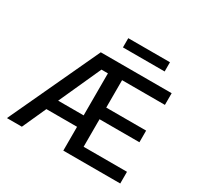

<svg xmlns="http://www.w3.org/2000/svg" viewBox="-187 -1126 1379 1344"><g transform="rotate(30 502.0 -454.5)"><path d="M24.9 0 363.6 -727.3H936.4V-632.8H590.2V-411.2H912.6V-317.1H590.2V-94.5H940.7V0H480.5V-192.5H232.6L145.6 0ZM274.5 -284.8H480.5V-624.6H428.3ZM817.8 -909.1V-834.5H480.8V-909.1Z"/></g></svg>

Font: Inter P Medium
Style: Regular
Weight: 500
Designer: Rasmus Andersson
Foundry: rsms
Version: Version 3.018;git-588b23468